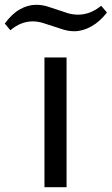

<svg xmlns="http://www.w3.org/2000/svg" viewBox="-104 -779 465 799"><path d="M-84 -681Q-55 -721 -21.5 -740Q12 -759 46 -759Q70 -759 92 -752.5Q114 -746 135 -738.5Q156 -731 177 -724.5Q198 -718 221 -718Q245 -718 268.5 -726.5Q292 -735 317 -755L341 -727Q312 -689 276 -669Q240 -649 205 -649Q183 -649 161 -655.5Q139 -662 117.5 -669.5Q96 -677 74.5 -683.5Q53 -690 32 -690Q9 -690 -14 -681.5Q-37 -673 -61 -653ZM81 -540H173V0H81Z"/></svg>

Font: Encode Sans Wide
Style: Regular
Weight: 400
Designer: Pablo Impallari, Andres Torresi
Foundry: Pablo Impallari, Andres Torresi
Version: Version 1.000; ttfautohint (v1.00) -l 8 -r 50 -G 200 -x 14 -